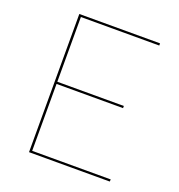

<svg xmlns="http://www.w3.org/2000/svg" viewBox="-127 -807 854 914"><g transform="rotate(20 300.0 -350.0)"><path d="M529 -700V-689H132V-361H469V-350H132V-11H530L529 0H120V-700Z"/></g></svg>

Font: Lato Hairline
Style: Regular
Weight: 250
Designer: Lukasz Dziedzic
Foundry: Lukasz Dziedzic
Version: Version 1.104; Western+Polish opensource